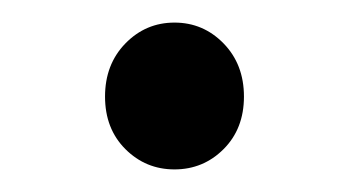

<svg xmlns="http://www.w3.org/2000/svg" viewBox="-20 -137 310 170"><path d="M134.5 13Q109 13 91 -5Q73 -23 73 -51.5Q73 -80 91 -98.5Q109 -117 134.5 -117Q160 -117 178 -98.5Q196 -80 196 -51.5Q196 -23 178 -5Q160 13 134.5 13Z"/></svg>

Font: Resource Han Rounded KR Normal
Style: Regular
Weight: 350
Designer: Cyano Hao (round all glyphs); Ryoko NISHIZUKA 西塚涼子 (kana, bopomofo & ideographs); Paul D. Hunt (Latin, Greek & Cyrillic)
Foundry: Cyano Hao
Version: 0.990